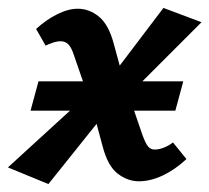

<svg xmlns="http://www.w3.org/2000/svg" viewBox="-45 -450 528 484"><path d="M305 7Q277 7 252 -12Q227 -31 214 -80L189 -173L142 -309Q135 -331 127 -338.5Q119 -346 108 -346Q99 -346 88.5 -342.5Q78 -339 70 -335L46 -377Q71 -400 99 -414Q127 -428 151 -428Q180 -428 204.5 -408Q229 -388 242 -339L267 -247L314 -110Q322 -88 328.5 -80.5Q335 -73 345 -73Q356 -73 368.5 -78Q381 -83 391 -91L425 -49Q396 -22 365 -7.5Q334 7 305 7ZM77 14 -25 -28 209 -242 233 -181ZM251 -182 226 -244 367 -430 463 -394ZM32 -171 52 -245H417L397 -171Z"/></svg>

Font: Ysabeau Office
Style: Bold Italic
Weight: 700
Italic angle: -12°
Designer: Christian Thalmann (Catharsis Fonts)
Version: Version 2.001;gftools[0.9.30]; featfreeze: tnum,lnum,ss02